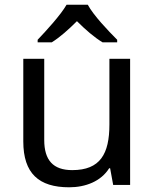

<svg xmlns="http://www.w3.org/2000/svg" viewBox="-20 -786 658 816"><path d="M353 -766H263C237 -721 177 -656 140 -617V-606H200C235 -628 271 -660 307 -696C343 -660 381 -627 416 -606H478V-617C440 -655 377 -721 353 -766ZM533 -536H445V-257C445 -132 406 -63 287 -63C206 -63 168 -105 168 -191V-536H79V-185C79 -49 145 10 274 10C343 10 409 -15 444 -71H448L461 0H533Z"/></svg>

Font: Noto Sans Newa
Style: Regular
Weight: 400
Designer: Monotype Design Team
Foundry: Monotype Imaging Inc.
Version: Version 2.007